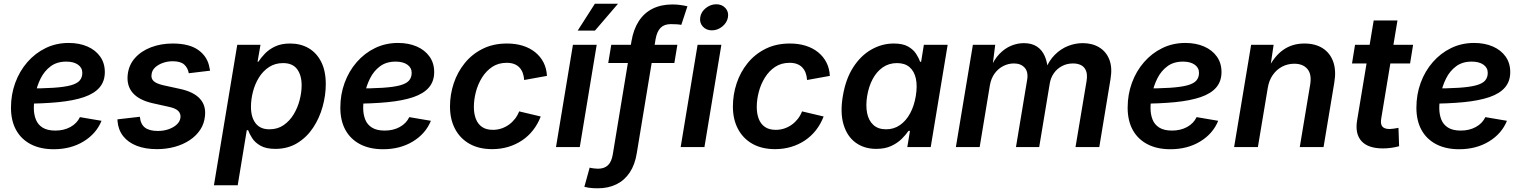

<svg xmlns="http://www.w3.org/2000/svg" viewBox="-20 -785 8128 1025"><path d="M266.6 11.7Q195.8 11.7 144.5 -14.9Q93.3 -41.5 65.9 -91.1Q38.6 -140.6 38.6 -210Q38.6 -280.3 61.3 -342.5Q84 -404.8 125.7 -452.9Q167.5 -501 223.6 -528.3Q279.8 -555.7 346.7 -555.7Q402.8 -555.7 446.3 -536.9Q489.7 -518.1 514.6 -483.2Q539.6 -448.2 539.6 -400.4Q539.6 -351.1 511.7 -318.4Q483.9 -285.6 428.5 -266.6Q373 -247.6 290.5 -239.5Q208 -231.4 98.1 -231.4L112.3 -312.5Q204.6 -312.5 264.4 -316.4Q324.2 -320.3 357.9 -329.6Q391.6 -338.9 405.5 -355.2Q419.4 -371.6 419.4 -396Q419.4 -423.8 396.2 -439.9Q373 -456.1 334 -456.1Q283.7 -456.1 250.2 -430.9Q216.8 -405.8 197.3 -366.7Q177.7 -327.6 169.2 -285.2Q160.6 -242.7 160.6 -208.5Q160.6 -174.8 171.4 -147.2Q182.1 -119.6 207.5 -103.8Q232.9 -87.9 275.4 -87.9Q320.8 -87.9 355.7 -106.9Q390.6 -126 406.7 -159.7L522 -140.1Q494.1 -71.3 426 -29.8Q357.9 11.7 266.6 11.7Z M817.9 11.2Q755.4 11.2 709.5 -6.8Q663.6 -24.9 637.5 -58.3Q611.3 -91.8 607.4 -138.2Q607.4 -141.1 607.2 -143.3Q606.9 -145.5 606.9 -147.9L726.6 -161.6Q730.5 -121.6 753.9 -103.8Q777.3 -85.9 822.8 -85.9Q854 -85.9 880.4 -95.2Q906.7 -104.5 923.8 -120.4Q940.9 -136.2 943.4 -157.2Q945.8 -178.2 931.6 -192.6Q917.5 -207 882.8 -214.4L793 -234.4Q721.7 -251 688.7 -289.1Q655.8 -327.1 661.6 -384.8Q667 -437.5 700.4 -475.1Q733.9 -512.7 786.6 -532.7Q839.4 -552.7 901.9 -552.7Q992.2 -552.7 1041 -516.4Q1089.8 -480 1098.6 -421.4Q1099.6 -418.5 1100.3 -414.8Q1101.1 -411.1 1101.6 -407.7L987.8 -394Q982.9 -422.4 963.6 -440.2Q944.3 -458 901.9 -458Q874.5 -458 849.6 -449.2Q824.7 -440.4 808.1 -425Q791.5 -409.7 789.1 -387.7Q785.6 -366.2 800 -352.3Q814.5 -338.4 853 -329.6L942.4 -310.1Q1014.2 -294.4 1047.4 -257.8Q1080.6 -221.2 1074.2 -165Q1070.3 -124.5 1048.8 -92Q1027.3 -59.6 992.2 -36.4Q957 -13.2 912.4 -1Q867.7 11.2 817.9 11.2Z M1122.1 204.1 1246.6 -545.9H1370.6L1355 -455.6H1359.4Q1372.6 -476.1 1394.3 -498.8Q1416 -521.5 1449 -537.1Q1481.9 -552.7 1528.8 -552.7Q1585 -552.7 1627.7 -527.8Q1670.4 -502.9 1694.8 -454.6Q1719.2 -406.2 1719.2 -335.9Q1719.2 -275.9 1702.1 -214.8Q1685.1 -153.8 1651.4 -103Q1617.7 -52.2 1567.1 -21.2Q1516.6 9.8 1449.7 9.8Q1400.9 9.8 1371.3 -6.8Q1341.8 -23.4 1326.7 -46.9Q1311.5 -70.3 1304.7 -89.8H1297.4L1249 204.1ZM1418 -94.7Q1461.9 -94.7 1494.1 -116.9Q1526.4 -139.2 1547.9 -174.8Q1569.3 -210.4 1579.8 -251.5Q1590.3 -292.5 1590.3 -329.6Q1590.3 -383.3 1566.2 -415.8Q1542 -448.2 1491.2 -448.2Q1448.7 -448.2 1416.5 -427.2Q1384.3 -406.2 1362.8 -371.8Q1341.3 -337.4 1330.6 -296.1Q1319.8 -254.9 1319.8 -214.4Q1319.8 -159.2 1344.5 -127Q1369.1 -94.7 1418 -94.7Z M2024.9 11.7Q1954.1 11.7 1902.8 -14.9Q1851.6 -41.5 1824.2 -91.1Q1796.9 -140.6 1796.9 -210Q1796.9 -280.3 1819.6 -342.5Q1842.3 -404.8 1884 -452.9Q1925.8 -501 1981.9 -528.3Q2038.1 -555.7 2105 -555.7Q2161.1 -555.7 2204.6 -536.9Q2248 -518.1 2272.9 -483.2Q2297.9 -448.2 2297.9 -400.4Q2297.9 -351.1 2270 -318.4Q2242.2 -285.6 2186.8 -266.6Q2131.3 -247.6 2048.8 -239.5Q1966.3 -231.4 1856.4 -231.4L1870.6 -312.5Q1962.9 -312.5 2022.7 -316.4Q2082.5 -320.3 2116.2 -329.6Q2149.9 -338.9 2163.8 -355.2Q2177.7 -371.6 2177.7 -396Q2177.7 -423.8 2154.5 -439.9Q2131.3 -456.1 2092.3 -456.1Q2042 -456.1 2008.5 -430.9Q1975.1 -405.8 1955.6 -366.7Q1936 -327.6 1927.5 -285.2Q1918.9 -242.7 1918.9 -208.5Q1918.9 -174.8 1929.7 -147.2Q1940.4 -119.6 1965.8 -103.8Q1991.2 -87.9 2033.7 -87.9Q2079.1 -87.9 2114 -106.9Q2148.9 -126 2165 -159.7L2280.3 -140.1Q2252.4 -71.3 2184.3 -29.8Q2116.2 11.7 2024.9 11.7Z M2607.4 11.2Q2537.1 11.2 2486.8 -17.1Q2436.5 -45.4 2409.4 -96.7Q2382.3 -147.9 2382.3 -216.3Q2382.3 -280.3 2402.3 -340.3Q2422.4 -400.4 2461.2 -448.2Q2500 -496.1 2556.6 -524.4Q2613.3 -552.7 2686.5 -552.7Q2732.9 -552.7 2771 -540.8Q2809.1 -528.8 2837.2 -506.1Q2865.2 -483.4 2881.6 -451.7Q2897.9 -419.9 2899.9 -379.9L2778.3 -357.9Q2776.9 -379.4 2770.5 -396.2Q2764.2 -413.1 2752.7 -425Q2741.2 -437 2724.4 -443.4Q2707.5 -449.7 2685.1 -449.7Q2640.6 -449.7 2607.9 -428Q2575.2 -406.2 2553.2 -370.8Q2531.2 -335.4 2520.5 -294.2Q2509.8 -252.9 2509.8 -213.9Q2509.8 -178.2 2520.3 -150.6Q2530.8 -123 2553.2 -107.4Q2575.7 -91.8 2611.3 -91.8Q2635.3 -91.8 2657 -99.1Q2678.7 -106.4 2696.8 -119.4Q2714.8 -132.3 2729 -150.4Q2743.2 -168.5 2751.5 -190.4L2866.7 -163.1Q2851.1 -122.6 2825.9 -90.3Q2800.8 -58.1 2767.3 -35.6Q2733.9 -13.2 2693.6 -1Q2653.3 11.2 2607.4 11.2Z M2948.2 0 3038.6 -545.9H3165.5L3075.2 0ZM3064 -621.6 3155.8 -765.1H3279.3L3156.2 -621.6Z M3596.2 -545.9 3580.1 -448.7H3227.1L3243.2 -545.9ZM3170.9 220.2Q3158.7 220.2 3146 219.5Q3133.3 218.8 3121.8 217Q3110.4 215.3 3099.6 212.4L3127.9 109.9Q3135.7 112.3 3150.1 114Q3164.6 115.7 3171.9 115.7Q3206.1 115.7 3225.6 97.2Q3245.1 78.6 3251.5 38.6L3351.1 -564.9Q3361.8 -628.4 3390.4 -672.4Q3418.9 -716.3 3464.4 -738.8Q3509.8 -761.2 3569.8 -761.2Q3591.8 -761.2 3611.1 -758.5Q3630.4 -755.9 3649.9 -751.5L3617.2 -652.3Q3607.4 -654.3 3592.3 -655.3Q3577.1 -656.2 3561 -656.2Q3526.4 -656.2 3506.8 -636.7Q3487.3 -617.2 3480 -576.7L3379.4 33.2Q3369.6 94.2 3342 135.7Q3314.5 177.2 3271.2 198.7Q3228 220.2 3170.9 220.2Z M3613.8 0 3704.1 -545.9H3831.1L3740.7 0ZM3780.3 -623Q3750 -623 3731.7 -643.6Q3713.4 -664.1 3718.3 -692.9Q3722.7 -721.7 3748 -741.9Q3773.4 -762.2 3803.7 -762.2Q3834.5 -762.2 3852.8 -741.9Q3871.1 -721.7 3866.2 -692.9Q3861.3 -664.1 3836.2 -643.6Q3811 -623 3780.3 -623Z M4117.7 11.2Q4047.4 11.2 3997.1 -17.1Q3946.8 -45.4 3919.7 -96.7Q3892.6 -147.9 3892.6 -216.3Q3892.6 -280.3 3912.6 -340.3Q3932.6 -400.4 3971.4 -448.2Q4010.3 -496.1 4066.9 -524.4Q4123.5 -552.7 4196.8 -552.7Q4243.2 -552.7 4281.2 -540.8Q4319.3 -528.8 4347.4 -506.1Q4375.5 -483.4 4391.8 -451.7Q4408.2 -419.9 4410.2 -379.9L4288.6 -357.9Q4287.1 -379.4 4280.8 -396.2Q4274.4 -413.1 4262.9 -425Q4251.5 -437 4234.6 -443.4Q4217.8 -449.7 4195.3 -449.7Q4150.9 -449.7 4118.2 -428Q4085.4 -406.2 4063.5 -370.8Q4041.5 -335.4 4030.8 -294.2Q4020 -252.9 4020 -213.9Q4020 -178.2 4030.5 -150.6Q4041 -123 4063.5 -107.4Q4085.9 -91.8 4121.6 -91.8Q4145.5 -91.8 4167.2 -99.1Q4189 -106.4 4207 -119.4Q4225.1 -132.3 4239.3 -150.4Q4253.4 -168.5 4261.7 -190.4L4377 -163.1Q4361.3 -122.6 4336.2 -90.3Q4311 -58.1 4277.6 -35.6Q4244.1 -13.2 4203.9 -1Q4163.6 11.2 4117.7 11.2Z M4657.7 9.8Q4593.8 9.8 4548.1 -23.4Q4502.4 -56.6 4483.4 -119.9Q4464.4 -183.1 4479.5 -272Q4494.6 -363.3 4534.9 -425.8Q4575.2 -488.3 4631.8 -520.5Q4688.5 -552.7 4751.5 -552.7Q4799.8 -552.7 4827.9 -536.6Q4856 -520.5 4870.6 -497.8Q4885.3 -475.1 4891.6 -455.6H4897.5L4912.1 -545.9H5039.1L4948.7 0H4823.7L4837.9 -86.4H4830.1Q4816.4 -65.9 4793.9 -43.7Q4771.5 -21.5 4738.3 -5.9Q4705.1 9.8 4657.7 9.8ZM4710.4 -94.7Q4752 -94.7 4784.4 -117.2Q4816.9 -139.6 4838.6 -179.7Q4860.4 -219.7 4869.1 -272.9Q4877.9 -326.2 4869.4 -365.5Q4860.8 -404.8 4835.7 -426.5Q4810.5 -448.2 4768.6 -448.2Q4725.6 -448.2 4692.6 -425.3Q4659.7 -402.3 4638.7 -362.8Q4617.7 -323.2 4609.4 -272.9Q4601.1 -221.7 4609.1 -181.4Q4617.2 -141.1 4642.6 -117.9Q4668 -94.7 4710.4 -94.7Z M5083 0 5173.8 -545.9H5293L5276.4 -414.6L5266.6 -418.5Q5286.6 -467.3 5315.4 -497.1Q5344.2 -526.9 5377.9 -540.8Q5411.6 -554.7 5445.8 -554.7Q5487.8 -554.7 5515.4 -536.6Q5543 -518.6 5557.6 -485.1Q5572.3 -451.7 5574.2 -404.3L5560.5 -412.6Q5579.6 -460.9 5611.1 -492.4Q5642.6 -523.9 5681.2 -539.3Q5719.7 -554.7 5760.3 -554.7Q5811 -554.7 5848.1 -532.2Q5885.3 -509.8 5902.1 -467.3Q5918.9 -424.8 5908.7 -363.8L5848.6 0H5721.7L5780.8 -353Q5786.1 -387.2 5777.6 -407.7Q5769 -428.2 5751 -437.3Q5732.9 -446.3 5708.5 -446.3Q5675.8 -446.3 5649.2 -432.1Q5622.6 -418 5605.7 -393.6Q5588.9 -369.1 5584 -338.4L5527.8 0H5403.8L5463.4 -358.4Q5470.7 -400.9 5450.2 -423.6Q5429.7 -446.3 5393.1 -446.3Q5363.3 -446.3 5336.2 -432.6Q5309.1 -418.9 5290 -392.8Q5271 -366.7 5264.6 -330.1L5210 0Z M6228 11.7Q6157.2 11.7 6106 -14.9Q6054.7 -41.5 6027.3 -91.1Q6000 -140.6 6000 -210Q6000 -280.3 6022.7 -342.5Q6045.4 -404.8 6087.2 -452.9Q6128.9 -501 6185.1 -528.3Q6241.2 -555.7 6308.1 -555.7Q6364.3 -555.7 6407.7 -536.9Q6451.2 -518.1 6476.1 -483.2Q6501 -448.2 6501 -400.4Q6501 -351.1 6473.1 -318.4Q6445.3 -285.6 6389.9 -266.6Q6334.5 -247.6 6252 -239.5Q6169.4 -231.4 6059.6 -231.4L6073.7 -312.5Q6166 -312.5 6225.8 -316.4Q6285.6 -320.3 6319.3 -329.6Q6353 -338.9 6366.9 -355.2Q6380.9 -371.6 6380.9 -396Q6380.9 -423.8 6357.7 -439.9Q6334.5 -456.1 6295.4 -456.1Q6245.1 -456.1 6211.7 -430.9Q6178.2 -405.8 6158.7 -366.7Q6139.2 -327.6 6130.6 -285.2Q6122.1 -242.7 6122.1 -208.5Q6122.1 -174.8 6132.8 -147.2Q6143.6 -119.6 6168.9 -103.8Q6194.3 -87.9 6236.8 -87.9Q6282.2 -87.9 6317.1 -106.9Q6352.1 -126 6368.2 -159.7L6483.4 -140.1Q6455.6 -71.3 6387.5 -29.8Q6319.3 11.7 6228 11.7Z M6748 -315.4 6695.3 0H6568.4L6659.2 -545.9H6779.3L6759.3 -411.1L6748 -415Q6782.2 -484.9 6830.6 -518.8Q6878.9 -552.7 6943.4 -552.7Q7001.5 -552.7 7041 -527.6Q7080.6 -502.4 7097.4 -455.6Q7114.3 -408.7 7103 -342.8L7045.9 0H6918.9L6974.1 -331.5Q6983.9 -387.2 6960.2 -416Q6936.5 -444.8 6889.6 -444.8Q6854.5 -444.8 6824.7 -429.2Q6794.9 -413.6 6774.7 -384.5Q6754.4 -355.5 6748 -315.4Z M7523.9 -545.9 7507.8 -446.3H7197.8L7213.9 -545.9ZM7313.5 -675.8H7440.4L7354 -153.8Q7348.6 -123.5 7359.4 -109.9Q7370.1 -96.2 7398.9 -96.2Q7407.2 -96.2 7421.9 -98.4Q7436.5 -100.6 7445.8 -102.5L7449.2 -4.4Q7428.2 1.5 7406 4.4Q7383.8 7.3 7362.8 7.3Q7283.7 7.3 7248.3 -31.7Q7212.9 -70.8 7225.1 -143.1Z M7769.5 11.7Q7698.7 11.7 7647.5 -14.9Q7596.2 -41.5 7568.8 -91.1Q7541.5 -140.6 7541.5 -210Q7541.5 -280.3 7564.2 -342.5Q7586.9 -404.8 7628.7 -452.9Q7670.4 -501 7726.6 -528.3Q7782.7 -555.7 7849.6 -555.7Q7905.8 -555.7 7949.2 -536.9Q7992.7 -518.1 8017.6 -483.2Q8042.5 -448.2 8042.5 -400.4Q8042.5 -351.1 8014.6 -318.4Q7986.8 -285.6 7931.4 -266.6Q7876 -247.6 7793.5 -239.5Q7710.9 -231.4 7601.1 -231.4L7615.2 -312.5Q7707.5 -312.5 7767.3 -316.4Q7827.1 -320.3 7860.8 -329.6Q7894.5 -338.9 7908.4 -355.2Q7922.4 -371.6 7922.4 -396Q7922.4 -423.8 7899.2 -439.9Q7876 -456.1 7836.9 -456.1Q7786.6 -456.1 7753.2 -430.9Q7719.7 -405.8 7700.2 -366.7Q7680.7 -327.6 7672.1 -285.2Q7663.6 -242.7 7663.6 -208.5Q7663.6 -174.8 7674.3 -147.2Q7685.1 -119.6 7710.4 -103.8Q7735.8 -87.9 7778.3 -87.9Q7823.7 -87.9 7858.6 -106.9Q7893.6 -126 7909.7 -159.7L8024.9 -140.1Q7997.1 -71.3 7929 -29.8Q7860.8 11.7 7769.5 11.7Z"/></svg>

Font: Inter SemiBold
Style: Italic
Weight: 600
Italic angle: -9.3988°
Designer: Rasmus Andersson
Foundry: rsms
Version: Version 4.001;git-66647c0bb